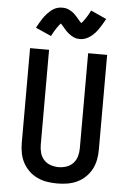

<svg xmlns="http://www.w3.org/2000/svg" viewBox="-63 -1023 727 1077"><g transform="rotate(5 300.0 -484.5)"><path d="M300 8Q271 8 243 3.5Q215 -1 189 -13Q163 -25 142 -45Q121 -65 107.5 -90Q94 -115 88.5 -143.5Q83 -172 83 -200V-735H190V-200Q190 -177 196 -155Q202 -133 217.5 -116Q233 -99 255 -91.5Q277 -84 300 -84Q323 -84 345 -91.5Q367 -99 382.5 -116Q398 -133 404 -155Q410 -177 410 -200V-735H517V-200Q517 -172 511.5 -143.5Q506 -115 492.5 -90Q479 -65 458 -45Q437 -25 411 -13Q385 -1 357 3.5Q329 8 300 8ZM357 -810Q348 -810 339.5 -811.5Q331 -813 322 -817Q313 -821 306 -825.5Q299 -830 291 -836.5Q283 -843 277 -849.5Q271 -856 266 -862Q261 -868 254 -876Q247 -884 243 -888Q237 -882 232 -875Q227 -868 221 -859.5Q215 -851 208 -839Q201 -827 194 -813L106 -852Q113 -866 120 -877.5Q127 -889 133.5 -899.5Q140 -910 146.5 -918.5Q153 -927 160 -934.5Q167 -942 176.5 -950.5Q186 -959 196.5 -965Q207 -971 219 -974Q231 -977 243 -977Q249 -977 255 -976.5Q261 -976 267 -974.5Q273 -973 278.5 -970.5Q284 -968 289.5 -965Q295 -962 299.5 -959Q304 -956 309 -951.5Q314 -947 318.5 -942.5Q323 -938 326.5 -934Q330 -930 333.5 -926Q337 -922 341 -917Q345 -912 349.5 -907.5Q354 -903 357 -900Q363 -906 368 -912.5Q373 -919 379 -928Q385 -937 392 -948.5Q399 -960 406 -975L494 -935Q487 -922 480 -910Q473 -898 466.5 -888Q460 -878 453.5 -869Q447 -860 440 -852.5Q433 -845 423.5 -837Q414 -829 403.5 -823Q393 -817 381 -813.5Q369 -810 357 -810Z"/></g></svg>

Font: Iosevka Custom SmBdEx
Style: Regular
Weight: 600
Width: 7
Monospace: yes
Designer: Belleve Invis
Foundry: Belleve Invis
Version: Version 11.2.4; ttfautohint (v1.8.4)